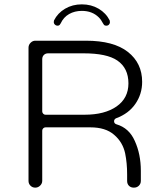

<svg xmlns="http://www.w3.org/2000/svg" viewBox="-20 -871 752 882"><path d="M189 -344Q189 -344 369 -344Q461 -344 515.5 -382Q570 -420 570 -488Q570 -558 519 -593Q471 -626 364 -626Q364 -626 201 -626Q189 -626 181.5 -618.5Q174 -611 174 -599V-359Q174 -353 179 -348Q183 -344 189 -344ZM515 -300Q573 -283 599 -224Q627 -163 627 -86V-40Q627 -27 618 -18Q609 -9 595 -9Q581 -9 572.5 -17.5Q564 -26 564 -40V-70Q564 -122 555 -166Q544 -218 504 -252Q465 -286 395 -286H189Q183 -286 178.5 -281.5Q174 -277 174 -271V-40Q174 -28 164.5 -18.5Q155 -9 142 -9Q129 -9 120 -18Q111 -27 111 -40V-652Q111 -665 120.5 -674.5Q130 -684 142 -684H375Q502 -684 567.5 -632.5Q633 -581 633 -495Q633 -439 602 -394Q571 -349 514 -328Q511 -327 507.5 -323.5Q504 -320 504 -314Q504 -308 507.5 -304.5Q511 -301 515 -300ZM227 -769Q227 -774 228 -777Q245 -811 279 -831Q313 -851 356 -851Q399 -851 433 -831Q467 -811 484 -777Q485 -774 485 -768.5Q485 -763 480.5 -758Q476 -753 468 -753Q461 -753 458 -756.5Q455 -760 453 -764Q445 -780 434 -791Q404 -821 356 -821Q323 -821 297.5 -806.5Q272 -792 259 -764Q257 -760 254 -756.5Q251 -753 244 -753Q237 -753 232 -758Q227 -763 227 -769Z"/></svg>

Font: Kurewa Gothic CJK TC Regular
Style: Regular
Weight: 400
Designer: Max Yao
Foundry: Max-Everyday
Version: Version 1.071; ttfautohint (v1.8.3)